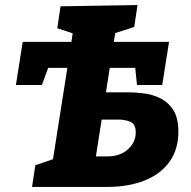

<svg xmlns="http://www.w3.org/2000/svg" viewBox="-20 -741 759 761"><path d="M107 0 120 -86 190 -110 247 -472H171L146 -404H43L70 -575H263L268 -609L207 -629L220 -716L525 -721L512 -634L437 -610L431 -575H650L623 -404H523L516 -472H415L400 -375H491Q516 -375 549.5 -371Q583 -367 614.5 -352Q646 -337 666.5 -305.5Q687 -274 687 -219Q687 -149 652 -100Q617 -51 553 -25.5Q489 0 403 0ZM450 -267H383L360 -121H404Q457 -121 487.5 -149.5Q518 -178 518 -216Q518 -249 497 -258Q476 -267 450 -267Z"/></svg>

Font: Bitter ExtraBold
Style: Italic
Weight: 800
Italic angle: -9°
Designer: Sol Matas, and Bitter project Authors
Foundry: Sol Matas
Version: Version 2.001